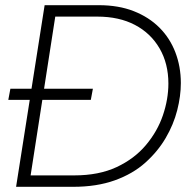

<svg xmlns="http://www.w3.org/2000/svg" viewBox="-20 -720 743 740"><path d="M131 -335 138 -378H338L330 -335ZM12 -335 20 -378H114L106 -335ZM42 0 152 -700H361Q437 -700 495.5 -677Q554 -654 594.5 -613.5Q635 -573 656 -518Q677 -463 677 -400Q677 -350 663 -295Q649 -240 618.5 -188Q588 -136 540 -93Q492 -50 422.5 -25Q353 0 262 0ZM98 -44H266Q361 -44 429.5 -76Q498 -108 542.5 -161Q587 -214 608 -276Q629 -338 629 -398Q629 -475 595 -533.5Q561 -592 500 -624Q439 -656 355 -656H193Z"/></svg>

Font: MuseoModerno Thin ExtraLight
Style: Italic
Weight: 250
Italic angle: -9°
Version: Version 1.003